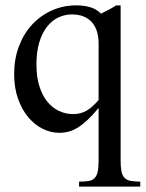

<svg xmlns="http://www.w3.org/2000/svg" viewBox="-20 -480 542 715"><path d="M274.4 214.8V196.3Q295.9 196.3 309.8 194.1Q323.7 191.9 332 183.6Q340.3 175.3 343.8 159.4Q347.2 143.6 347.2 115.7V-78.1Q325.7 -51.8 306.9 -34.2Q288.1 -16.6 270.8 -5.6Q253.4 5.4 236.1 10Q218.8 14.6 200.2 14.6Q169.4 14.6 139.6 0Q109.9 -14.6 85.9 -42.7Q62 -70.8 47.4 -111.6Q32.7 -152.3 32.7 -204.1Q32.7 -260.3 50.3 -307.1Q67.9 -354 99.1 -387.9Q130.4 -421.9 172.6 -440.9Q214.8 -460 263.7 -460Q291.5 -460 315.2 -453.4Q338.9 -446.8 356 -429.2Q370.6 -436.5 385 -443.8Q399.4 -451.2 412.1 -460H429.2V115.7Q429.2 141.1 432.1 157Q435.1 172.9 443.1 181.6Q451.2 190.4 465.6 193.4Q480 196.3 502.4 196.3V214.8ZM347.2 -318.8Q347.2 -342.8 341.1 -362.5Q335 -382.3 322.8 -396.5Q310.5 -410.6 291.7 -418.5Q272.9 -426.3 248 -426.3Q221.2 -426.3 197 -414.8Q172.9 -403.3 154.8 -380.1Q136.7 -356.9 126.2 -322Q115.7 -287.1 115.7 -239.7Q115.7 -193.4 126.7 -158.7Q137.7 -124 156.5 -101.1Q175.3 -78.1 200 -66.7Q224.6 -55.2 251.5 -55.2Q267.1 -55.2 279.8 -58.6Q292.5 -62 303.7 -68.6Q314.9 -75.2 325.4 -85Q335.9 -94.7 347.2 -107.4Z"/></svg>

Font: Campania
Style: Regular
Weight: 400
Version: Version 2.009